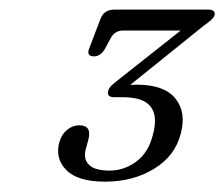

<svg xmlns="http://www.w3.org/2000/svg" viewBox="-20 -720 456 390"><path d="M347 -448Q335.5 -403 292.8 -377Q250 -351 193.5 -351Q137.5 -351 114.5 -374.8Q91.5 -398.5 100.5 -431Q105 -447 116.2 -456.2Q127.5 -465.5 141 -465.5Q167 -465.5 159.5 -436.5L154 -416Q149 -397 160.8 -385.2Q172.5 -373.5 203 -373.5Q232 -373.5 256.8 -391.8Q281.5 -410 290.5 -446Q311.5 -522.5 230.5 -522.5H212.5Q196 -522.5 200 -536Q201.5 -541.5 206.2 -546Q211 -550.5 218 -556L347 -658H230Q213 -658 204.5 -642L193 -620.5Q184 -605.5 171 -605.5Q154.5 -605.5 161.5 -622.5L184.5 -682.5Q191.5 -700.5 213 -700.5H403Q419 -700.5 415.5 -688Q413 -681 393.5 -667.5L244.5 -547.5Q251.5 -548 257.5 -548Q313.5 -548 336.2 -520Q359 -492 347 -448Z"/></svg>

Font: Fraunces 9pt S050 Light
Style: Italic
Weight: 300
Italic angle: -16°
Version: Version 1.000; ttfautohint (v1.8.3)